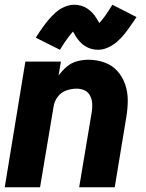

<svg xmlns="http://www.w3.org/2000/svg" viewBox="-20 -790 616 810"><path d="M0 0H149L206 -340Q209 -362 223 -381Q237 -400 259 -408Q281 -416 303 -416Q321 -416 336.5 -409Q352 -402 360 -386.5Q368 -371 369 -353Q370 -335 367 -317L314 0H464L513 -297Q519 -332 519 -367Q519 -402 508 -434Q497 -466 475 -490.5Q453 -515 420.5 -526.5Q388 -538 353 -538Q329 -538 305 -531.5Q281 -525 261.5 -508.5Q242 -492 227 -471L237 -530H87ZM233 -580Q250 -608 264 -627Q278 -646 288 -657Q294 -646 300.5 -635.5Q307 -625 317 -614Q327 -603 339 -595.5Q351 -588 364.5 -584Q378 -580 393 -580Q414 -580 434.5 -589Q455 -598 472 -612.5Q489 -627 501 -641.5Q513 -656 526.5 -675Q540 -694 556 -718L454 -770Q437 -742 423 -722.5Q409 -703 399 -693Q392 -704 386 -714.5Q380 -725 369.5 -736Q359 -747 347.5 -754.5Q336 -762 322 -766Q308 -770 294 -770Q273 -770 252 -761Q231 -752 214.5 -737Q198 -722 186 -708Q174 -694 160 -674.5Q146 -655 131 -631Z"/></svg>

Font: Iosevka Sparkle Heavy
Style: Italic
Weight: 900
Italic angle: -9°
Designer: Belleve Invis
Foundry: Belleve Invis
Version: Version 4.5.0; ttfautohint (v1.8.3)